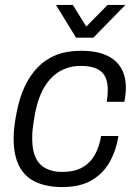

<svg xmlns="http://www.w3.org/2000/svg" viewBox="-20 -743 545 775"><path d="M232 12Q168 12 124 -8.5Q80 -29 57.5 -72.5Q35 -116 35 -184Q35 -207 38 -232Q41 -257 46 -283Q57 -344 78.5 -391Q100 -438 132 -471Q164 -504 207 -521Q250 -538 306 -538Q370 -538 410 -519.5Q450 -501 469 -468Q488 -435 488 -389Q488 -376 486.5 -361.5Q485 -347 482 -332H411Q413 -345 414 -357Q415 -369 415 -380Q415 -413 404 -434.5Q393 -456 368.5 -466.5Q344 -477 305 -477Q262 -477 224.5 -457Q187 -437 160 -393Q133 -349 120 -277Q116 -253 113.5 -235.5Q111 -218 110.5 -205.5Q110 -193 110 -182Q110 -136 124 -106.5Q138 -77 165.5 -63Q193 -49 231 -49Q280 -49 312 -67Q344 -85 362.5 -117.5Q381 -150 388 -194H458Q449 -136 422.5 -89Q396 -42 349.5 -15Q303 12 232 12ZM486 -723 357 -591H287L206 -723H274L343 -612H305L414 -723Z"/></svg>

Font: Archivo SemiBold Light
Style: Italic
Weight: 300
Italic angle: -10°
Version: Version 2.001